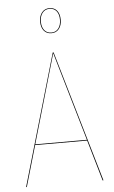

<svg xmlns="http://www.w3.org/2000/svg" viewBox="-60 -950 590 991"><g transform="rotate(-5 234.5 -455.0)"><path d="M234.4 -779.8Q209 -779.8 194.8 -797.4Q180.7 -814.9 180.7 -844.2Q180.7 -873.5 195.3 -891.6Q210 -909.7 234.4 -909.7Q259.8 -909.7 273.7 -892.3Q287.6 -875 287.6 -845.2Q287.6 -815.9 273.2 -797.9Q258.8 -779.8 234.4 -779.8ZM234.4 -906.2Q211.4 -906.2 198 -889.2Q184.6 -872.1 184.6 -844.2Q184.6 -815.9 197.8 -799.6Q210.9 -783.2 234.4 -783.2Q257.3 -783.2 270.5 -800.3Q283.7 -817.4 283.7 -845.2Q283.7 -873.5 270.8 -889.9Q257.8 -906.2 234.4 -906.2ZM430.7 0 369.1 -211.9H99.6L38.1 0H34.2L231.9 -680.2H236.3L435.1 0ZM100.6 -215.8H368.2L233.9 -676.3Z"/></g></svg>

Font: Fira Sans Compressed Four
Style: Regular
Weight: 100
Width: 1
Designer: Carrois Corporate & Edenspiekermann AG
Foundry: Carrois Corporate GbR & Edenspiekermann AG
Version: Version 4.203;PS 004.203;hotconv 1.0.88;makeotf.lib2.5.64775